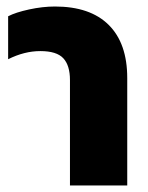

<svg xmlns="http://www.w3.org/2000/svg" viewBox="-20 -570 456 590"><path d="M195 -324Q195 -369 174.5 -391Q154 -413 104 -413Q55 -413 5 -388V-520Q28 -532 69.5 -541Q111 -550 149 -550Q257 -550 314 -493.5Q371 -437 371 -330V0H195Z"/></svg>

Font: Prompt
Style: Bold
Weight: 700
Designer: Katatrad Team
Foundry: CadsonDemak
Version: Version 1.000